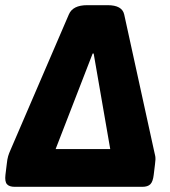

<svg xmlns="http://www.w3.org/2000/svg" viewBox="-24 -722 657 742"><path d="M33 0Q12 0 3 -10Q-6 -20 -3 -46L2 -87Q4 -107 7.5 -118.5Q11 -130 16 -141L242 -666Q257 -702 313 -702H392Q448 -702 456 -666L571 -141Q574 -130 576 -118.5Q578 -107 575 -87L570 -46Q567 -20 557 -10Q547 0 526 0ZM334 -515 191 -146H402L338 -515Z"/></svg>

Font: Asap ExtraBold
Style: Italic
Weight: 800
Italic angle: -6°
Designer: Pablo Cosgaya
Foundry: Omnibus-Type
Version: Version 3.001; ttfautohint (v1.8.4.7-5d5b)